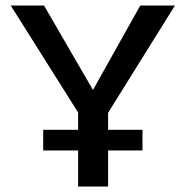

<svg xmlns="http://www.w3.org/2000/svg" viewBox="-20 -678 675 698"><path d="M373 -206H498V-131H373V0H264V-131H137V-206H264V-269L19 -658H140L318 -351L490 -658H616L373 -268Z"/></svg>

Font: Ysabeau Semibold
Style: Regular
Weight: 600
Designer: Christian Thalmann (Catharsis Fonts)
Version: Version 0.003